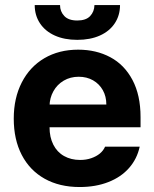

<svg xmlns="http://www.w3.org/2000/svg" viewBox="-20 -735 614 765"><path d="M34.8 -262.4Q34.8 -344 66.7 -406.4Q98.7 -468.9 156.7 -503Q214.8 -537.1 291.6 -537.1Q363.2 -537.1 419.4 -507.1Q475.6 -477.2 507.8 -416.5Q540 -355.8 540 -268.6V-227.9H94V-318.5H403.7Q403.7 -350.8 389.7 -375.7Q375.7 -400.7 350.7 -415Q325.7 -429.2 293.8 -429.2Q260.2 -429.2 233.9 -413.7Q207.6 -398.2 192.8 -371.5Q177.9 -344.8 177.4 -313V-228.1Q177.4 -188.3 192.4 -158.7Q207.3 -129.1 235.1 -113.4Q262.8 -97.7 299.4 -97.7Q323.6 -97.7 343.6 -104.7Q363.6 -111.6 377.7 -123.1Q391.7 -134.6 398.7 -150.6H536.6Q526.2 -102.2 494.4 -65.9Q462.6 -29.5 412 -9.7Q361.4 10.2 297.2 10.2Q217.1 10.2 157.9 -22.9Q98.7 -56.1 66.7 -117.6Q34.8 -179.1 34.8 -262.4ZM287.8 -576.2Q236.6 -576.2 198.3 -593.4Q160.1 -610.6 139.2 -642.2Q118.3 -673.8 118.3 -714.8H219.2Q219.2 -689.2 236.1 -671.3Q253 -653.3 287.8 -653.3Q322.6 -653.3 339.2 -671Q355.8 -688.7 356.3 -714.8H458.2Q458.2 -673.8 437.3 -642.2Q416.4 -610.6 378 -593.4Q339.5 -576.2 287.8 -576.2Z"/></svg>

Font: Pretendard Std Variable
Style: Regular
Weight: 400
Designer: Base glyphs from Inter by Rasmus Andersson; Hangeul glyphs from Noto Sans CJK(Source Han Sans) by Jang Soo-young and Kan
Foundry: Kil Hyung-jin
Version: Version 1.309;Glyphs 3.2 (3225)